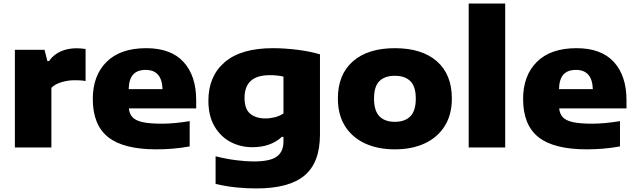

<svg xmlns="http://www.w3.org/2000/svg" viewBox="-20 -828 3569 1078"><path d="M63.5 0V-548.5H230L246 -485H255Q280 -521 320 -539Q360 -557 409.5 -557Q423.5 -557 436.8 -555.8Q450 -554.5 460.5 -553V-373Q446 -376 429 -376.8Q412 -377.5 397.5 -377.5Q363 -377.5 326.5 -367Q290 -356.5 268.5 -335V0Z M858 10.5Q673.5 10.5 587.2 -58Q501 -126.5 501 -272.5Q501 -403.5 578.2 -480.5Q655.5 -557.5 801 -557.5Q940 -557.5 1010.8 -479.8Q1081.5 -402 1081.5 -265.5V-219.5H703.5Q706.5 -188.5 724 -169.8Q741.5 -151 781 -142.2Q820.5 -133.5 890 -133.5Q925 -133.5 966 -137.5Q1007 -141.5 1045 -148V-6Q993.5 3.5 946.8 7Q900 10.5 858 10.5ZM798 -435.5Q751 -435.5 727.5 -409.5Q704 -383.5 702.5 -327.5H892.5Q889 -435.5 798 -435.5Z M1419.5 230Q1362.5 230 1305.8 224.2Q1249 218.5 1190.5 204.5V49.5Q1250 64.5 1305.8 71.5Q1361.5 78.5 1404 78.5Q1497 78.5 1534.2 51Q1571.5 23.5 1571.5 -32.5V-59.5H1562.5Q1499.5 -1.5 1397 -1.5Q1330 -1.5 1274 -31.2Q1218 -61 1184 -119.2Q1150 -177.5 1150 -262.5Q1150 -400 1241.5 -478.8Q1333 -557.5 1512.5 -557.5Q1578 -557.5 1649.8 -548.5Q1721.5 -539.5 1776.5 -523V-72.5Q1776.5 84.5 1690 157.2Q1603.5 230 1419.5 230ZM1470.5 -163Q1497 -163 1523.5 -169.8Q1550 -176.5 1571.5 -191V-398Q1556.5 -401.5 1537 -403.8Q1517.5 -406 1494.5 -406Q1353 -406 1353 -278.5Q1353 -215.5 1385.2 -189.2Q1417.5 -163 1470.5 -163Z M2197 10.5Q2100.5 10.5 2028.8 -23Q1957 -56.5 1917 -120.2Q1877 -184 1877 -274.5Q1877 -409.5 1961.2 -483.5Q2045.5 -557.5 2197 -557.5Q2349 -557.5 2433 -483.8Q2517 -410 2517 -274.5Q2517 -184.5 2477.2 -120.8Q2437.5 -57 2365.5 -23.2Q2293.5 10.5 2197 10.5ZM2197 -144Q2253.5 -144 2284 -175Q2314.5 -206 2314.5 -274Q2314.5 -342.5 2284 -372.5Q2253.5 -402.5 2197 -402.5Q2140.5 -402.5 2110.2 -372.5Q2080 -342.5 2080 -274.5Q2080 -206.5 2110.2 -175.2Q2140.5 -144 2197 -144Z M2611.5 0V-808H2816.5V0Z M3274 10.5Q3089.5 10.5 3003.2 -58Q2917 -126.5 2917 -272.5Q2917 -403.5 2994.2 -480.5Q3071.5 -557.5 3217 -557.5Q3356 -557.5 3426.8 -479.8Q3497.5 -402 3497.5 -265.5V-219.5H3119.5Q3122.5 -188.5 3140 -169.8Q3157.5 -151 3197 -142.2Q3236.5 -133.5 3306 -133.5Q3341 -133.5 3382 -137.5Q3423 -141.5 3461 -148V-6Q3409.5 3.5 3362.8 7Q3316 10.5 3274 10.5ZM3214 -435.5Q3167 -435.5 3143.5 -409.5Q3120 -383.5 3118.5 -327.5H3308.5Q3305 -435.5 3214 -435.5Z"/></svg>

Font: Encode Sans Expanded Expanded ExtraBold
Style: Regular
Weight: 800
Width: 7
Designer: Multiple Designers
Foundry: Impallari Type
Version: Version 3.000; ttfautohint (v1.8.3) -l 8 -r 50 -G 200 -x 14 